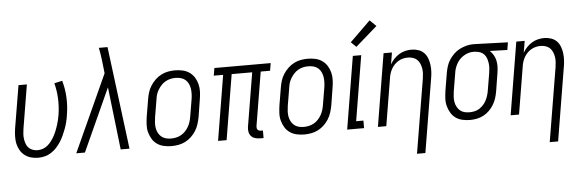

<svg xmlns="http://www.w3.org/2000/svg" viewBox="-57 -958 4151 1369"><g transform="rotate(-5 2019.0 -273.5)"><path d="M184 8Q156 8 131 0.5Q106 -7 86.5 -22.5Q67 -38 54.5 -60.5Q42 -83 37 -108Q32 -133 33 -160.5Q34 -188 38 -215L89 -520H149L97 -206Q94 -187 93 -169Q92 -151 94.5 -133.5Q97 -116 103 -99.5Q109 -83 120.5 -71Q132 -59 149 -52.5Q166 -46 184 -46Q203 -46 222 -52.5Q241 -59 257 -72.5Q273 -86 285 -102.5Q297 -119 306.5 -136.5Q316 -154 323.5 -172.5Q331 -191 337 -210Q343 -229 347.5 -247.5Q352 -266 355 -285Q364 -343 361.5 -400Q359 -457 345 -511L402 -524Q419 -466 422 -403Q425 -340 414 -276Q411 -253 405 -229Q399 -205 390.5 -182Q382 -159 371.5 -136Q361 -113 347.5 -91.5Q334 -70 316.5 -51Q299 -32 277.5 -18Q256 -4 231.5 2Q207 8 184 8Z M457 0 708 -551 698 -640Q695 -664 691.5 -688Q688 -712 683 -735H745L838 0H775L723 -449L519 0Z M1139 8Q1111 8 1084 2Q1057 -4 1035.5 -19Q1014 -34 1000.5 -56.5Q987 -79 980 -105Q973 -131 974.5 -159Q976 -187 980 -215L1001 -340Q1005 -365 1012.5 -389Q1020 -413 1034.5 -435.5Q1049 -458 1068.5 -476.5Q1088 -495 1111.5 -507Q1135 -519 1160 -523.5Q1185 -528 1209 -528Q1237 -528 1264 -522Q1291 -516 1312.5 -501Q1334 -486 1348 -463.5Q1362 -441 1368.5 -415Q1375 -389 1374 -361Q1373 -333 1368 -305L1348 -180Q1343 -155 1335.5 -131Q1328 -107 1314 -84.5Q1300 -62 1280.5 -43.5Q1261 -25 1237.5 -13Q1214 -1 1188.5 3.5Q1163 8 1139 8ZM1140 -46Q1158 -46 1176.5 -50Q1195 -54 1212 -63.5Q1229 -73 1242.5 -87.5Q1256 -102 1265.5 -118.5Q1275 -135 1280.5 -153Q1286 -171 1289 -189L1310 -314Q1313 -333 1313.5 -352.5Q1314 -372 1311 -390Q1308 -408 1300 -424.5Q1292 -441 1278.5 -452.5Q1265 -464 1246.5 -469Q1228 -474 1208 -474Q1190 -474 1172 -470Q1154 -466 1137 -456.5Q1120 -447 1106.5 -432.5Q1093 -418 1083 -401.5Q1073 -385 1067.5 -367Q1062 -349 1060 -331L1039 -206Q1036 -187 1035 -167.5Q1034 -148 1037 -130Q1040 -112 1048.5 -95.5Q1057 -79 1070.5 -67.5Q1084 -56 1102 -51Q1120 -46 1140 -46Z M1774 8Q1755 8 1737.5 3Q1720 -2 1708.5 -14.5Q1697 -27 1693.5 -45Q1690 -63 1693 -81L1757 -466H1610L1533 0H1472L1549 -466H1482L1491 -520H1894L1885 -466H1818L1754 -81Q1753 -74 1754 -67.5Q1755 -61 1759 -56Q1763 -51 1769.5 -48.5Q1776 -46 1783 -46H1797V8Z M2089 8Q2061 8 2034 2Q2007 -4 1985.5 -19Q1964 -34 1950.5 -56.5Q1937 -79 1930 -105Q1923 -131 1924.5 -159Q1926 -187 1930 -215L1951 -340Q1955 -365 1962.5 -389Q1970 -413 1984.5 -435.5Q1999 -458 2018.5 -476.5Q2038 -495 2061.5 -507Q2085 -519 2110 -523.5Q2135 -528 2159 -528Q2187 -528 2214 -522Q2241 -516 2262.5 -501Q2284 -486 2298 -463.5Q2312 -441 2318.5 -415Q2325 -389 2324 -361Q2323 -333 2318 -305L2298 -180Q2293 -155 2285.5 -131Q2278 -107 2264 -84.5Q2250 -62 2230.5 -43.5Q2211 -25 2187.5 -13Q2164 -1 2138.5 3.5Q2113 8 2089 8ZM2090 -46Q2108 -46 2126.5 -50Q2145 -54 2162 -63.5Q2179 -73 2192.5 -87.5Q2206 -102 2215.5 -118.5Q2225 -135 2230.5 -153Q2236 -171 2239 -189L2260 -314Q2263 -333 2263.5 -352.5Q2264 -372 2261 -390Q2258 -408 2250 -424.5Q2242 -441 2228.5 -452.5Q2215 -464 2196.5 -469Q2178 -474 2158 -474Q2140 -474 2122 -470Q2104 -466 2087 -456.5Q2070 -447 2056.5 -432.5Q2043 -418 2033 -401.5Q2023 -385 2017.5 -367Q2012 -349 2010 -331L1989 -206Q1986 -187 1985 -167.5Q1984 -148 1987 -130Q1990 -112 1998.5 -95.5Q2007 -79 2020.5 -67.5Q2034 -56 2052 -51Q2070 -46 2090 -46Z M2396 0 2482 -520H2542L2465 -54H2517V0ZM2513 -582 2476 -618 2623 -762 2668 -718Z M2877 215 2965 -314Q2968 -333 2969 -352Q2970 -371 2967 -388.5Q2964 -406 2957 -422.5Q2950 -439 2937.5 -451Q2925 -463 2907.5 -468.5Q2890 -474 2871 -474Q2854 -474 2837 -470Q2820 -466 2804 -456.5Q2788 -447 2775 -433.5Q2762 -420 2753.5 -404.5Q2745 -389 2739.5 -372Q2734 -355 2732 -338L2676 0H2616L2702 -520H2762L2748 -436Q2759 -456 2776 -474Q2793 -492 2813.5 -504.5Q2834 -517 2856.5 -522.5Q2879 -528 2902 -528Q2927 -528 2951 -520Q2975 -512 2991.5 -495Q3008 -478 3016.5 -455Q3025 -432 3028 -407Q3031 -382 3029.5 -356.5Q3028 -331 3023 -305L2937 215Z M3276 8Q3248 8 3221 2Q3194 -4 3173 -19Q3152 -34 3138.5 -56.5Q3125 -79 3118 -105Q3111 -131 3112.5 -159Q3114 -187 3118 -215L3139 -340Q3143 -364 3150.5 -388Q3158 -412 3172 -433.5Q3186 -455 3205 -473.5Q3224 -492 3247 -503.5Q3270 -515 3294 -521.5Q3318 -528 3342 -528H3357L3592 -520L3583 -466L3458 -470Q3473 -456 3484 -437Q3495 -418 3499.5 -396.5Q3504 -375 3503 -351.5Q3502 -328 3498 -305L3478 -180Q3474 -156 3466.5 -132Q3459 -108 3446 -86Q3433 -64 3414 -45Q3395 -26 3372.5 -14Q3350 -2 3325 3Q3300 8 3276 8ZM3277 -47Q3294 -47 3312.5 -51Q3331 -55 3346.5 -65Q3362 -75 3375 -89Q3388 -103 3396.5 -119.5Q3405 -136 3410.5 -153.5Q3416 -171 3419 -189L3440 -314Q3443 -332 3444 -350Q3445 -368 3442.5 -385Q3440 -402 3434.5 -418Q3429 -434 3418 -446.5Q3407 -459 3391 -465.5Q3375 -472 3357 -473L3348 -474H3338Q3321 -474 3303.5 -468.5Q3286 -463 3270 -453Q3254 -443 3241 -429Q3228 -415 3219.5 -399Q3211 -383 3205.5 -366Q3200 -349 3198 -331L3177 -206Q3174 -187 3173 -167.5Q3172 -148 3175 -130Q3178 -112 3186.5 -95.5Q3195 -79 3208.5 -67.5Q3222 -56 3239.5 -51.5Q3257 -47 3277 -47Z M3827 215 3915 -314Q3918 -333 3919 -352Q3920 -371 3917 -388.5Q3914 -406 3907 -422.5Q3900 -439 3887.5 -451Q3875 -463 3857.5 -468.5Q3840 -474 3821 -474Q3804 -474 3787 -470Q3770 -466 3754 -456.5Q3738 -447 3725 -433.5Q3712 -420 3703.5 -404.5Q3695 -389 3689.5 -372Q3684 -355 3682 -338L3626 0H3566L3652 -520H3712L3698 -436Q3709 -456 3726 -474Q3743 -492 3763.5 -504.5Q3784 -517 3806.5 -522.5Q3829 -528 3852 -528Q3877 -528 3901 -520Q3925 -512 3941.5 -495Q3958 -478 3966.5 -455Q3975 -432 3978 -407Q3981 -382 3979.5 -356.5Q3978 -331 3973 -305L3887 215Z"/></g></svg>

Font: Iosevka QP Light
Style: Italic
Weight: 300
Italic angle: -9°
Designer: Belleve Invis
Foundry: Belleve Invis
Version: Version 20.0.0; ttfautohint (v1.8.4)